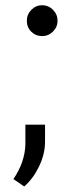

<svg xmlns="http://www.w3.org/2000/svg" viewBox="-20 -567 251 720"><path d="M80.6 -489.3Q80.6 -513.2 97.7 -530.3Q114.7 -547.4 138.2 -547.4Q161.6 -547.4 178.7 -530.3Q195.8 -513.2 195.8 -489.3Q195.8 -465.8 178.7 -448.7Q161.6 -431.6 138.2 -431.6Q114.3 -431.6 97.4 -448Q80.6 -464.4 80.6 -489.3ZM70.8 132.3 30.3 104.5Q73.2 41.5 75.2 -25.4V-99.6H148.9V-36.1Q148.9 11.7 125.5 59.1Q103.5 104 70.8 132.3Z"/></svg>

Font: Vazir Light FD-UI
Style: Light-FD-UI
Weight: 300
Designer: Saber Rastikerdar
Foundry: Saber Rastikerdar
Version: Version 30.1.0